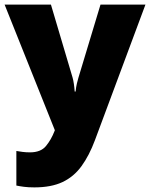

<svg xmlns="http://www.w3.org/2000/svg" viewBox="-21 -573 651 833"><path d="M-1 -553H200L294 -236Q297 -226 299.5 -209Q302 -192 303 -176H307Q309 -196 312.5 -210.5Q316 -225 319 -235L415 -553H610L391 35Q366 102 332.5 148Q299 194 250 217Q201 240 128 240Q102 240 83 237.5Q64 235 50 232V82Q61 84 76.5 86Q92 88 109 88Q156 88 178.5 60.5Q201 33 215 -3L217 -8Z"/></svg>

Font: Noto Sans Thaana Black
Style: Regular
Weight: 900
Designer: David Williams
Foundry: Google Inc.
Version: Version 3.001; ttfautohint (v1.8.4.7-5d5b)